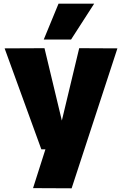

<svg xmlns="http://www.w3.org/2000/svg" viewBox="-20 -809 656 1040"><path d="M159 210 226 0H204L5 -547L221 -548L315 -156L409 -548L616 -547L368 211ZM217 -595 297 -789H490L365 -595Z"/></svg>

Font: Georama ExtraBold
Style: Regular
Weight: 800
Designer: Jean-Baptiste Levee
Foundry: Production Type
Version: Version 1.001